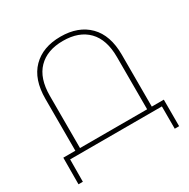

<svg xmlns="http://www.w3.org/2000/svg" viewBox="-189 -878 1199 1216"><g transform="rotate(-30 410.5 -270.5)"><path d="M778 -31V163H746V0H75L74 163H42L43 -31H131V-410Q131 -553 205.5 -628.5Q280 -704 410 -704Q540 -704 615 -628.5Q690 -553 690 -410V-31ZM656 -31V-413Q656 -541 591.5 -607Q527 -673 410 -673Q294 -673 229.5 -607Q165 -541 165 -413V-31Z"/></g></svg>

Font: Montserrat Alternates ExLight
Style: Regular
Weight: 275
Designer: Julieta Ulanovsky
Foundry: Julieta Ulanovsky
Version: Version 7.200